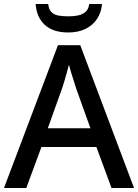

<svg xmlns="http://www.w3.org/2000/svg" viewBox="-20 -944 694 964"><path d="M540 0 464 -206H188L112 0H0L271 -717H383L653 0ZM362 -501Q359 -512 351.5 -534.5Q344 -557 337 -580.5Q330 -604 326 -619Q321 -599 314.5 -575.5Q308 -552 302 -532.5Q296 -513 292 -501L220 -300H434ZM492 -924Q489 -882 467.5 -849.5Q446 -817 409.5 -799Q373 -781 323 -781Q245 -781 204 -820Q163 -859 159 -924H222Q225 -897 238 -883.5Q251 -870 273 -866Q295 -862 325 -862Q350 -862 372 -866.5Q394 -871 409.5 -884.5Q425 -898 428 -924Z"/></svg>

Font: Noto Sans Armenian Medium
Style: Regular
Weight: 500
Designer: Monotype Design Team
Foundry: Monotype Imaging Inc.
Version: Version 2.007